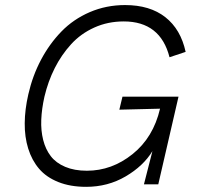

<svg xmlns="http://www.w3.org/2000/svg" viewBox="-20 -721 774 751"><path d="M316.9 9.8Q254.9 9.8 208 -9Q161.1 -27.8 132.8 -61Q104.5 -94.2 90.3 -139.9Q76.2 -185.5 76.7 -239Q77.1 -292.5 90.8 -352.1Q107.4 -424.8 140.4 -487.1Q173.3 -549.3 220.2 -597.7Q267.1 -646 331.3 -673.6Q395.5 -701.2 469.2 -701.2Q566.4 -701.2 626.7 -653.8Q687 -606.4 706.1 -518.1L643.1 -497.1Q607.4 -637.2 463.9 -637.2Q401.9 -637.2 348.9 -613.3Q295.9 -589.4 258.1 -547.9Q220.2 -506.3 194.1 -454.6Q168 -402.8 153.8 -342.8Q143.1 -294.9 141.4 -252.7Q139.6 -210.4 148.9 -173.6Q158.2 -136.7 178.7 -110.1Q199.2 -83.5 235.1 -68.4Q271 -53.2 319.8 -53.2Q417.5 -53.2 498.5 -118.2Q579.6 -183.1 606 -295.9L446.8 -292L459 -342.8H678.2L599.1 0H543L576.2 -129.9Q541 -71.8 471.4 -31Q401.9 9.8 316.9 9.8Z"/></svg>

Font: HK Grotesk Light Italic
Style: Regular
Weight: 300
Italic angle: -13°
Designer: Alfredo Marco Pradil and Stefan Peev
Foundry: Hanken Design Co.
Version: Version 1.000;PS 001.000;hotconv 1.0.88;makeotf.lib2.5.64775